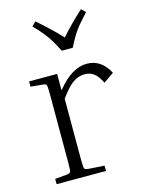

<svg xmlns="http://www.w3.org/2000/svg" viewBox="-114 -812 652 879"><g transform="rotate(-15 212.5 -372.5)"><path d="M43 -462V-487H176V-409Q214 -456 249 -476.5Q284 -497 318 -497Q387 -497 424 -426L375 -392Q359 -425 340.5 -439Q322 -453 296 -453Q268 -453 242 -435.5Q216 -418 180 -368V-79Q180 -44 183 -37.5Q186 -31 202 -30L277 -25V0H43V-25L98 -30Q114 -32 117 -38Q120 -44 120 -79V-408Q120 -443 117 -449.5Q114 -456 98 -457ZM377 -726Q353 -700 336 -680Q319 -660 305.5 -638Q292 -616 276 -584H224Q208 -616 194.5 -638Q181 -660 164.5 -680Q148 -700 123 -726L142 -745Q174 -717 201.5 -691Q229 -665 253 -639Q276 -665 301.5 -691Q327 -717 358 -745Z"/></g></svg>

Font: Inria Serif Light
Style: Regular
Weight: 300
Designer: Black Foundry Team
Foundry: Black Foundry
Version: Version 1.000; ttfautohint (v1.8.3)